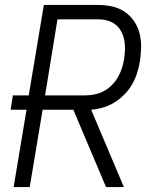

<svg xmlns="http://www.w3.org/2000/svg" viewBox="-20 -755 640 775"><path d="M35 0 87 -312H23L32 -370H96L157 -735H375Q404 -735 432 -729Q460 -723 482.5 -708Q505 -693 520.5 -670.5Q536 -648 543 -621.5Q550 -595 549.5 -566Q549 -537 545 -508Q541 -484 533.5 -460.5Q526 -437 513.5 -415Q501 -393 482.5 -374Q464 -355 442 -341.5Q420 -328 396 -321Q372 -314 348 -312L480 0H408L276 -312H152L100 0ZM162 -370H325Q343 -370 362.5 -374Q382 -378 399.5 -387.5Q417 -397 431.5 -411.5Q446 -426 456 -443.5Q466 -461 472 -479.5Q478 -498 481 -517Q484 -536 484.5 -556Q485 -576 481.5 -594Q478 -612 469 -628.5Q460 -645 446 -656Q432 -667 413.5 -672Q395 -677 375 -677H212Z"/></svg>

Font: Iosevka SS04 Lt Ex Obl
Style: Regular
Weight: 300
Width: 7
Italic angle: -9°
Monospace: yes
Designer: Belleve Invis
Foundry: Belleve Invis
Version: Version 19.0.0; ttfautohint (v1.8.4)